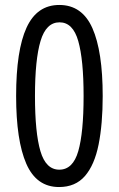

<svg xmlns="http://www.w3.org/2000/svg" viewBox="-20 -744 478 774"><path d="M218 10Q127 10 86 -84Q45 -178 45 -357Q45 -541 87 -632.5Q129 -724 219 -724Q311 -724 352.5 -630.5Q394 -537 394 -357Q394 -244 377.5 -161.5Q361 -79 322.5 -34.5Q284 10 218 10ZM219 -60Q274 -60 295.5 -134.5Q317 -209 317 -357Q317 -503 295.5 -578.5Q274 -654 220 -654Q166 -654 143.5 -579Q121 -504 121 -357Q121 -209 143 -134.5Q165 -60 219 -60Z"/></svg>

Font: Noto Sans Oriya ExtCond
Style: Regular
Weight: 400
Width: 2
Designer: Amélie Bonet and Sol Matas
Foundry: Google LLC
Version: Version 2.006; ttfautohint (v1.8.4.7-5d5b)